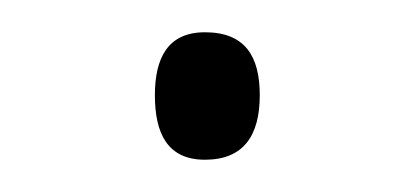

<svg xmlns="http://www.w3.org/2000/svg" viewBox="-20 -387 255 119"><path d="M76 -328C76 -304 84 -288 107 -288C131 -288 141 -303 141 -328C141 -352 132 -367 107 -367C84 -367 76 -351 76 -328Z"/></svg>

Font: Noto Sans Thai SemCond ExtLt
Style: Regular
Weight: 200
Width: 4
Designer: Monotype Design Team
Foundry: Monotype Imaging Inc.
Version: Version 2.002